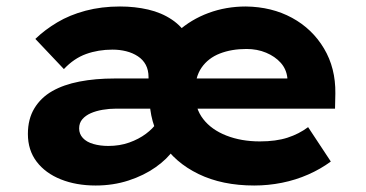

<svg xmlns="http://www.w3.org/2000/svg" viewBox="-20 -562 1127 592"><path d="M275 10Q215 10 167.5 -9Q120 -28 93 -63.5Q66 -99 66 -149Q66 -195 86 -228Q106 -261 141 -281Q176 -301 225 -310.5Q274 -320 333 -320H875L866 -301V-322Q863 -349 845.5 -368.5Q828 -388 800.5 -399.5Q773 -411 740 -411Q694 -411 658 -397Q622 -383 601.5 -353.5Q581 -324 581 -275Q581 -228 606.5 -195Q632 -162 678 -144Q724 -126 781 -126Q831 -126 866.5 -137.5Q902 -149 930 -170L1000 -64Q969 -41 930.5 -24Q892 -7 849.5 1.5Q807 10 764 10Q665 10 592 -25.5Q519 -61 480 -122.5Q441 -184 441 -263Q441 -326 464 -377Q487 -428 528 -465Q569 -502 623 -522Q677 -542 738 -542Q818 -541 880.5 -507Q943 -473 979 -412.5Q1015 -352 1014 -274L1013 -227H338Q317 -227 296.5 -223.5Q276 -220 260 -213Q244 -206 234 -194.5Q224 -183 224 -166Q224 -149 235.5 -136.5Q247 -124 268 -118Q289 -112 314 -112Q349 -112 378.5 -122.5Q408 -133 430 -149.5Q452 -166 463 -183L515 -100Q496 -72 460 -46.5Q424 -21 376.5 -5.5Q329 10 275 10ZM438 -248V-324Q438 -346 429.5 -362Q421 -378 405 -388.5Q389 -399 369 -404Q349 -409 327 -409Q283 -409 245.5 -395.5Q208 -382 177 -349L89 -442Q118 -470 156.5 -493Q195 -516 244 -529Q293 -542 350 -542Q396 -542 437 -532.5Q478 -523 510 -501.5Q542 -480 560.5 -447Q579 -414 579 -367V-251Z"/></svg>

Font: Lexend Exa
Style: Bold
Weight: 700
Designer: Bonnie Shaver-Troup, Thomas Jockin
Foundry: Lexend
Version: Version 1.007